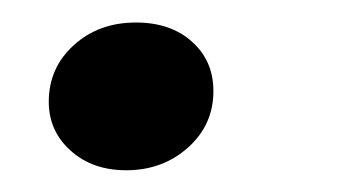

<svg xmlns="http://www.w3.org/2000/svg" viewBox="-20 -143 322 174"><path d="M94.4 11.3Q63.7 11.3 44 -6.5Q24.2 -24.2 24.2 -50.8Q24.2 -81.5 46.8 -102Q69.4 -122.6 103.2 -122.6Q134.7 -122.6 154 -105.2Q173.4 -87.9 173.4 -60.5Q173.4 -29.8 150.4 -9.3Q127.4 11.3 94.4 11.3Z"/></svg>

Font: Playfair 9pt
Style: Bold Italic
Weight: 700
Italic angle: -15.6°
Designer: Claus Eggers Sørensen
Foundry: Claus Eggers Sørensen
Version: Version 2.203